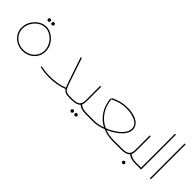

<svg xmlns="http://www.w3.org/2000/svg" viewBox="114 -1693 2799 2799"><g transform="rotate(45 1513.5 -293.5)"><path d="M40 -234Q40 -302 75.5 -363Q111 -424 168.5 -461Q226 -498 288 -498Q350 -498 407.5 -461Q465 -424 500.5 -363Q536 -302 536 -234Q536 -169 503.5 -115.5Q471 -62 414.5 -31Q358 0 288 0Q218 0 161.5 -31Q105 -62 72.5 -115.5Q40 -169 40 -234ZM516 -234Q516 -296 483.5 -352.5Q451 -409 398 -443.5Q345 -478 288 -478Q231 -478 178 -443.5Q125 -409 92.5 -352.5Q60 -296 60 -234Q60 -174 90 -125Q120 -76 172 -48Q224 -20 288 -20Q352 -20 404 -48Q456 -76 486 -125Q516 -174 516 -234ZM301 -595Q301 -606 309 -613.5Q317 -621 327 -621Q338 -621 345.5 -613.5Q353 -606 353 -595Q353 -585 345.5 -577Q338 -569 327 -569Q317 -569 309 -577Q301 -585 301 -595ZM223 -595Q223 -606 231 -613.5Q239 -621 249 -621Q260 -621 267.5 -613.5Q275 -606 275 -595Q275 -585 267.5 -577Q260 -569 249 -569Q239 -569 231 -577Q223 -585 223 -595Z M1309 -10Q1309 -5 1305.5 -2.5Q1302 0 1289 0H1256Q1204 0 1174.5 -12.5Q1145 -25 1127 -52Q996 0 837 0Q737 0 646 -22V-41Q735 -20 837 -20Q991 -20 1117 -69Q1108 -87 1089 -142L956 -535L975 -541L1108 -148Q1127 -91 1140.5 -67Q1154 -43 1179.5 -31.5Q1205 -20 1256 -20H1289Q1302 -20 1305.5 -17.5Q1309 -15 1309 -10Z M1621 -10Q1621 -5 1617.5 -2.5Q1614 0 1601 0H1592Q1495 0 1444 -45Q1406 0 1305 0H1289Q1276 0 1272.5 -2.5Q1269 -5 1269 -10Q1269 -15 1272.5 -17.5Q1276 -20 1289 -20H1305Q1384 -20 1418 -48Q1452 -76 1452 -142V-442H1472V-142Q1472 -94 1456 -63Q1505 -20 1592 -20H1601Q1614 -20 1617.5 -17.5Q1621 -15 1621 -10ZM1475 106Q1475 95 1483 87.5Q1491 80 1501 80Q1512 80 1519.5 87.5Q1527 95 1527 106Q1527 116 1519.5 124Q1512 132 1501 132Q1491 132 1483 124Q1475 116 1475 106ZM1397 106Q1397 95 1405 87.5Q1413 80 1423 80Q1434 80 1441.5 87.5Q1449 95 1449 106Q1449 116 1441.5 124Q1434 132 1423 132Q1413 132 1405 124Q1397 116 1397 106Z M2331 -10Q2331 -5 2327.5 -2.5Q2324 0 2311 0H2151Q2038 0 1945 -41Q1839 0 1758 0H1601Q1588 0 1584.5 -2.5Q1581 -5 1581 -10Q1581 -15 1584.5 -17.5Q1588 -20 1601 -20H1758Q1827 -20 1920 -52Q1822 -103 1761.5 -195Q1701 -287 1689 -409L1706 -440Q1763 -467 1824.5 -483.5Q1886 -500 1961 -500Q2044 -500 2107.5 -478.5Q2171 -457 2206 -418Q2241 -379 2241 -327Q2241 -247 2163 -173.5Q2085 -100 1971 -51Q2055 -20 2151 -20H2311Q2324 -20 2327.5 -17.5Q2331 -15 2331 -10ZM1946 -62Q2060 -107 2140.5 -178.5Q2221 -250 2221 -327Q2221 -401 2145 -440.5Q2069 -480 1959 -480Q1885 -480 1824.5 -463Q1764 -446 1707 -418Q1717 -294 1780 -201.5Q1843 -109 1946 -62Z M2643 -10Q2643 -5 2639.5 -2.5Q2636 0 2623 0H2614Q2517 0 2466 -45Q2428 0 2327 0H2311Q2298 0 2294.5 -2.5Q2291 -5 2291 -10Q2291 -15 2294.5 -17.5Q2298 -20 2311 -20H2327Q2406 -20 2440 -48Q2474 -76 2474 -142V-442H2494V-142Q2494 -94 2478 -63Q2527 -20 2614 -20H2623Q2636 -20 2639.5 -17.5Q2643 -15 2643 -10ZM2458 106Q2458 96 2466 88Q2474 80 2484 80Q2495 80 2502.5 88Q2510 96 2510 106Q2510 117 2502.5 124.5Q2495 132 2484 132Q2474 132 2466 124.5Q2458 117 2458 106Z M2737 -719V0H2623Q2610 0 2606.5 -2.5Q2603 -5 2603 -10Q2603 -15 2606.5 -17.5Q2610 -20 2623 -20H2717V-719Z M2917 -719H2937V0H2917Z"/></g></svg>

Font: Montserrat-Arabic Thin
Style: Regular
Weight: 250
Designer: Mohamed Gaber
Foundry: Kief Type Foundry
Version: Version 5.008